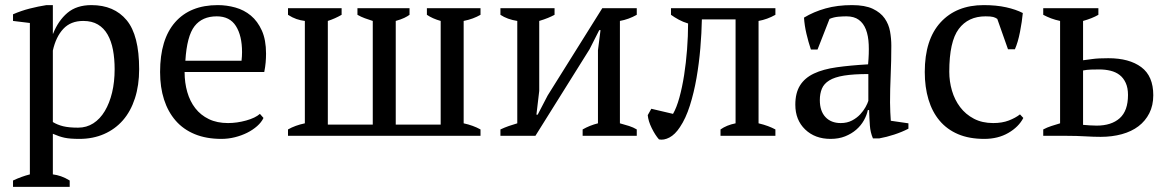

<svg xmlns="http://www.w3.org/2000/svg" viewBox="-20 -532 4575 752"><path d="M31 0ZM253 200H31V175Q65 159 97 151V-442L31 -450V-476Q63 -490 96.5 -498.5Q130 -507 162 -512H187V-400H188Q208 -451 244 -481.5Q280 -512 338 -512Q427 -512 476 -453Q525 -394 525 -261Q525 -198 508.5 -147Q492 -96 461.5 -61Q431 -26 387.5 -7Q344 12 291 12Q254 12 233 7.5Q212 3 187 -8V151Q203 153 219 158.5Q235 164 253 175ZM306 -450Q257 -450 228 -419Q199 -388 187 -334V-54Q205 -43 227.5 -37.5Q250 -32 286 -32Q319 -32 345.5 -49Q372 -66 390.5 -97Q409 -128 419 -169.5Q429 -211 429 -261Q429 -302 422.5 -336.5Q416 -371 401.5 -396.5Q387 -422 363.5 -436Q340 -450 306 -450Z M607 0ZM1012 -70Q1004 -53 987 -38Q970 -23 948 -12Q926 -1 900 5.5Q874 12 847 12Q788 12 743 -6.5Q698 -25 668 -59.5Q638 -94 622.5 -142Q607 -190 607 -250Q607 -378 666 -445Q725 -512 833 -512Q868 -512 902 -502.5Q936 -493 962.5 -471Q989 -449 1005.5 -412.5Q1022 -376 1022 -322Q1022 -305 1020.5 -287.5Q1019 -270 1015 -250H703Q703 -208 713.5 -171.5Q724 -135 745 -108Q766 -81 798 -65.5Q830 -50 873 -50Q908 -50 944 -60Q980 -70 998 -86ZM829 -468Q772 -468 742 -429.5Q712 -391 706 -294H926Q927 -303 927.5 -311.5Q928 -320 928 -328Q928 -392 904 -430Q880 -468 829 -468Z M1706 -44V-450Q1674 -459 1652 -474V-500H1862V-474Q1848 -466 1832 -460Q1816 -454 1796 -450V-49Q1833 -41 1862 -25V0H1108V-25Q1136 -41 1174 -49V-450Q1157 -452 1141 -457.5Q1125 -463 1108 -474V-500H1318V-474Q1292 -459 1264 -450V-44H1440V-450Q1424 -455 1409 -460.5Q1394 -466 1380 -474V-500H1584V-474Q1576 -468 1563.5 -462Q1551 -456 1530 -450V-44Z M1940 -500H2152V-474Q2141 -468 2126.5 -462Q2112 -456 2092 -450V-176L2081 -83H2086L2125 -158L2339 -500H2474V-474Q2442 -456 2408 -450V-49Q2427 -44 2444 -38.5Q2461 -33 2474 -25V0H2262V-25Q2290 -41 2322 -49V-335L2332 -414H2327L2289 -339L2077 0H1940V-25Q1957 -33 1973 -38.5Q1989 -44 2006 -49V-450Q1967 -456 1940 -474Z M2616 -86Q2630 -110 2641 -150Q2652 -190 2659.5 -238Q2667 -286 2671 -338.5Q2675 -391 2675 -440Q2655 -446 2638.5 -455Q2622 -464 2608 -474V-500H3017V-474Q2985 -456 2951 -450V-49Q2972 -44 2988 -38Q3004 -32 3017 -25V0H2802V-25Q2826 -42 2861 -49V-456H2729Q2728 -403 2723 -343.5Q2718 -284 2708 -226.5Q2698 -169 2682 -118.5Q2666 -68 2643 -34Q2624 -5 2602 6.5Q2580 18 2561 14Q2546 -3 2532.5 -30.5Q2519 -58 2517 -81L2531 -106Z M3095 0ZM3466 -131Q3466 -109 3467 -93Q3468 -77 3469 -59L3538 -49V-28Q3513 -15 3482.5 -5Q3452 5 3424 10H3399Q3389 -13 3387 -40.5Q3385 -68 3384 -101H3379Q3375 -81 3363.5 -60.5Q3352 -40 3333.5 -24Q3315 -8 3290 2Q3265 12 3233 12Q3172 12 3133.5 -25Q3095 -62 3095 -122Q3095 -168 3113.5 -197.5Q3132 -227 3168 -244Q3204 -261 3257 -268.5Q3310 -276 3380 -280Q3384 -323 3382.5 -357.5Q3381 -392 3371.5 -416.5Q3362 -441 3343.5 -454.5Q3325 -468 3295 -468Q3281 -468 3263.5 -466.5Q3246 -465 3229 -458L3182 -338H3156Q3146 -368 3138.5 -400Q3131 -432 3129 -463Q3167 -486 3213.5 -499Q3260 -512 3317 -512Q3368 -512 3398.5 -497.5Q3429 -483 3445 -460Q3461 -437 3466 -409Q3471 -381 3471 -353Q3471 -293 3468.5 -237.5Q3466 -182 3466 -131ZM3273 -50Q3298 -50 3317 -60Q3336 -70 3349 -84Q3362 -98 3370 -112.5Q3378 -127 3381 -137V-242Q3323 -242 3286 -236Q3249 -230 3228 -217Q3207 -204 3199 -184.5Q3191 -165 3191 -140Q3191 -97 3213 -73.5Q3235 -50 3273 -50Z M3602 0ZM3988 -70Q3970 -35 3929.5 -11.5Q3889 12 3835 12Q3776 12 3732.5 -6.5Q3689 -25 3660 -59.5Q3631 -94 3616.5 -142.5Q3602 -191 3602 -250Q3602 -377 3664 -444.5Q3726 -512 3833 -512Q3882 -512 3920.5 -503.5Q3959 -495 3986 -481Q3983 -448 3975 -407Q3967 -366 3955 -339H3928L3886 -458Q3879 -463 3870 -465.5Q3861 -468 3840 -468Q3772 -468 3735 -418.5Q3698 -369 3698 -251Q3698 -213 3708.5 -177Q3719 -141 3740.5 -112.5Q3762 -84 3794.5 -67Q3827 -50 3870 -50Q3905 -50 3931 -60Q3957 -70 3975 -84Z M4222 -296Q4239 -298 4260 -301Q4281 -304 4321 -304Q4403 -304 4450 -269Q4497 -234 4497 -159Q4497 -119 4481.5 -88.5Q4466 -58 4439 -37.5Q4412 -17 4374 -6.5Q4336 4 4291 4Q4264 4 4230.5 2Q4197 0 4159 0H4066V-25Q4081 -33 4098 -38.5Q4115 -44 4132 -49V-450Q4113 -454 4097 -460Q4081 -466 4066 -474V-500H4282V-474Q4258 -460 4222 -450ZM4222 -43Q4235 -42 4248 -41Q4261 -40 4275 -40Q4333 -40 4365.5 -69Q4398 -98 4398 -160Q4398 -188 4389 -207.5Q4380 -227 4365 -238.5Q4350 -250 4329.5 -255Q4309 -260 4286 -260Q4270 -260 4253.5 -259.5Q4237 -259 4222 -256Z"/></svg>

Font: PT Serif
Style: Regular
Weight: 400
Designer: A.Korolkova, O.Umpeleva, V.Yefimov
Foundry: ParaType Ltd
Version: Version 1.000W OFL; ttfautohint (v1.6)